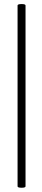

<svg xmlns="http://www.w3.org/2000/svg" viewBox="-20 -758 208 940"><path d="M66 154V-731Q66 -736 76 -737.5Q86 -739 95.5 -737.5Q105 -736 105 -731V154Q105 159 95.5 160.5Q86 162 76 160.5Q66 159 66 154Z"/></svg>

Font: Cormorant Infant Light
Style: Regular
Weight: 300
Designer: Christian Thalmann (Catharsis Fonts)
Foundry: Catharsis Fonts
Version: Version 4.001